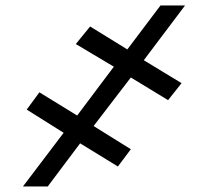

<svg xmlns="http://www.w3.org/2000/svg" viewBox="-20 -675 734 695"><path d="M453.6 -394.5 318.8 -218.8 453.6 -134.8 406.7 -72.3 270 -156.2 152.8 0H63L210.4 -194.3L76.7 -278.3L122.6 -340.8L259.3 -256.8L392.1 -433.6L254.4 -515.6L306.2 -579.1L440.9 -496.1L561 -655.3H649.9L500.5 -457L637.2 -374L588.4 -312.5Z"/></svg>

Font: Inter 20pt Black
Style: Italic
Weight: 900
Italic angle: -9.3988°
Version: Version 4.001;git-66647c0bb